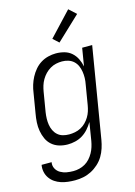

<svg xmlns="http://www.w3.org/2000/svg" viewBox="-151 -833 794 1130"><g transform="rotate(-15 246.0 -268.5)"><path d="M162 223Q140 223 118.5 220.5Q97 218 77 211.5Q57 205 40 193.5Q23 182 11 165Q-1 148 -5.5 127Q-10 106 -6 84H55Q51 105 60.5 123Q70 141 87.5 151Q105 161 125 164.5Q145 168 166 168Q184 168 202.5 163.5Q221 159 237.5 149.5Q254 140 267 125.5Q280 111 289.5 94Q299 77 304.5 59Q310 41 313 24L331 -87Q318 -65 301.5 -46.5Q285 -28 264.5 -15.5Q244 -3 220.5 2.5Q197 8 175 8Q148 8 123 0.5Q98 -7 79 -23.5Q60 -40 49.5 -63Q39 -86 34.5 -111.5Q30 -137 31.5 -164Q33 -191 38 -218L58 -338Q61 -361 68 -384Q75 -407 86.5 -429Q98 -451 114.5 -470.5Q131 -490 152 -503Q173 -516 197 -522Q221 -528 244 -528Q271 -528 296 -521Q321 -514 339.5 -497.5Q358 -481 369 -458.5Q380 -436 385 -411L403 -520H464L372 33Q368 57 360 82Q352 107 338.5 129.5Q325 152 304.5 170.5Q284 189 260.5 201Q237 213 212 218Q187 223 162 223ZM198 -47Q215 -47 233.5 -50.5Q252 -54 269 -63Q286 -72 299.5 -85.5Q313 -99 323 -115.5Q333 -132 338.5 -149.5Q344 -167 347 -185L367 -305Q371 -325 371.5 -344.5Q372 -364 369 -383Q366 -402 358.5 -419Q351 -436 337.5 -448.5Q324 -461 305.5 -467Q287 -473 267 -473Q249 -473 230.5 -469Q212 -465 195 -455Q178 -445 164.5 -431Q151 -417 141 -400Q131 -383 125.5 -365Q120 -347 117 -329L97 -209Q94 -189 93.5 -170Q93 -151 96 -132.5Q99 -114 107 -97.5Q115 -81 128.5 -69Q142 -57 160 -52Q178 -47 198 -47ZM282 -584 247 -616 382 -760 426 -720Z"/></g></svg>

Font: Iosevka Light Oblique
Style: Regular
Weight: 300
Italic angle: -9°
Monospace: yes
Designer: Belleve Invis
Foundry: Belleve Invis
Version: Version 32.5.0; ttfautohint (v1.8.4)